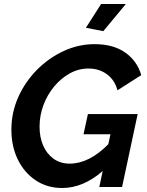

<svg xmlns="http://www.w3.org/2000/svg" viewBox="-20 -936 737 961"><path d="M291 5Q216 5 158.5 -33.5Q101 -72 69 -138Q37 -204 37 -287Q37 -373 71.5 -450Q106 -527 165 -586.5Q224 -646 298.5 -680.5Q373 -715 453 -715Q548 -715 607.5 -672.5Q667 -630 687 -560L568 -484Q554 -536 515 -564.5Q476 -593 423 -593Q373 -593 329 -568.5Q285 -544 251 -503Q217 -462 197.5 -410Q178 -358 178 -302Q178 -249 196 -207.5Q214 -166 248 -141.5Q282 -117 329 -117Q426 -117 522 -214L533 -264H398L420 -365H669L591 0H477L494 -80Q396 5 291 5ZM497 -780 410 -797 486 -916H610Z"/></svg>

Font: Raleway
Style: Bold Italic
Weight: 700
Italic angle: -12°
Designer: Matt McInerney, Pablo Impallari, Rodrigo Fuenzalida
Foundry: Matt McInerney, Pablo Impallari, Rodrigo Fuenzalida
Version: Version 4.101;RELEASE